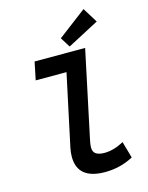

<svg xmlns="http://www.w3.org/2000/svg" viewBox="-136 -1013 853 1108"><g transform="rotate(-15 290.0 -458.5)"><path d="M352 12Q188 12 188 -123Q188 -149 194 -177L285 -603H101L123 -710H425L314 -186Q311 -172 310 -162Q309 -152 309 -146Q309 -119 326.5 -107.5Q344 -96 377 -96Q432 -96 493 -129L521 -30Q443 12 352 12ZM341 -741 304 -800 474 -929 529 -840Z"/></g></svg>

Font: Sometype Mono
Style: Bold Italic
Weight: 700
Italic angle: -12°
Monospace: yes
Designer: Ryoichi Tsunekawa
Foundry: Dharma Type
Version: Version 1.000; ttfautohint (v1.8.3)